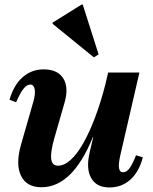

<svg xmlns="http://www.w3.org/2000/svg" viewBox="-20 -812 673 847"><path d="M163 14Q97 14 72.5 -37Q48 -88 73 -175L127 -363Q137 -398 133 -418.5Q129 -439 114 -439Q99 -439 84.5 -421.5Q70 -404 51 -361L22 -372Q40 -436 79.5 -471Q119 -506 172 -506Q234 -506 259 -466.5Q284 -427 265 -360L219 -200Q202 -139 206 -110Q210 -81 236 -81Q263 -81 291.5 -106.5Q320 -132 347.5 -180.5Q375 -229 400 -295.5Q425 -362 446 -444H497L468 -208H390Q300 14 163 14ZM463 15Q406 15 382.5 -26Q359 -67 375 -137L457 -492H595L511 -128Q502 -89 505 -70.5Q508 -52 523 -52Q538 -52 551 -69Q564 -86 580 -127L610 -118Q594 -55 555.5 -20Q517 15 463 15ZM394 -559 212 -707V-712L340 -792H345L415 -572Z"/></svg>

Font: Platypi Light SemiBold
Style: Italic
Weight: 600
Italic angle: -13°
Version: Version 1.200